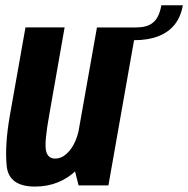

<svg xmlns="http://www.w3.org/2000/svg" viewBox="-20 -700 710 725"><path d="M276.7 0H389.4L494.7 -596.4H346.1L255.3 -84.7ZM224 -596.5H76.2L17 -262.5Q-2.5 -150.9 5.3 -73.2Q13 4.5 112.2 4.5Q205.7 4.5 270.5 -59.1Q335.3 -122.7 349.5 -203.4L280.8 -224.9Q271 -167.1 245.1 -134.2Q219.2 -101.2 188.3 -101.2Q159.4 -101.2 153.4 -133Q147.5 -164.7 166.1 -267.1ZM494.2 -596.5 486.4 -548.2Q539.1 -548.2 577.6 -563.1Q616.1 -578 639.3 -606.9Q662.6 -635.9 670.4 -680H589.3Q584.6 -653 574.2 -634.5Q563.8 -616 545 -606.3Q526.2 -596.5 494.2 -596.5Z"/></svg>

Font: Anybody Thin Condensed
Style: Italic
Weight: 100
Width: 3
Italic angle: -10°
Version: Version 1.113;gftools[0.9.25]